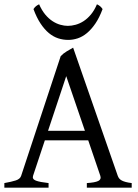

<svg xmlns="http://www.w3.org/2000/svg" viewBox="-20 -862 635 882"><path d="M370.1 -261.2 284.2 -512.2 200.7 -261.2ZM186 -217.3 131.8 -54.2Q127 -39.1 145 -32.2Q163.1 -25.4 203.1 -21V0H0V-21Q33.2 -26.9 52.7 -33.2Q72.3 -39.6 77.1 -54.2L258.8 -604Q270 -616.2 286.6 -626.2Q303.2 -636.2 315.9 -643.1L521 -54.2Q523.4 -47.4 527.8 -42Q532.2 -36.6 539.6 -32.7Q546.9 -28.8 558.1 -25.9Q569.3 -22.9 585 -21V0H378.9V-21Q417 -23.4 431.6 -30.8Q446.3 -38.1 440.9 -54.2L385.3 -217.3ZM451.2 -820.3Q436.5 -780.8 418.2 -753.9Q399.9 -727.1 379.6 -710.2Q359.4 -693.4 337.4 -686Q315.4 -678.7 293.5 -678.7Q269.5 -678.7 247.1 -686Q224.6 -693.4 204.3 -710.2Q184.1 -727.1 166.3 -753.9Q148.4 -780.8 133.8 -820.3Q139.6 -829.1 145.5 -833.7Q151.4 -838.4 159.7 -842.3Q171.9 -814.5 187.7 -795.4Q203.6 -776.4 221.2 -764.9Q238.8 -753.4 257.1 -748.3Q275.4 -743.2 291.5 -743.2Q308.6 -743.2 327.4 -748.3Q346.2 -753.4 364 -764.9Q381.8 -776.4 397.7 -795.4Q413.6 -814.5 425.3 -842.3Q433.6 -838.4 439.5 -833.7Q445.3 -829.1 451.2 -820.3Z"/></svg>

Font: Gentium Kaktovik
Style: Regular
Weight: 400
Designer: J. Victor Gaultney and Annie Olsen
Foundry: SIL International
Version: Version 1.102; 2013; Maintenance release